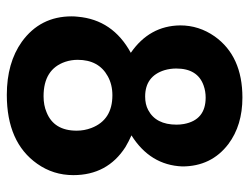

<svg xmlns="http://www.w3.org/2000/svg" viewBox="-104 -610 728 561"><g transform="rotate(90 260.5 -330.0)"><path d="M492.2 -179.7Q492.2 -279.3 410.2 -332Q393.6 -341.8 376 -349.6Q462.9 -404.3 466.8 -498Q466.8 -583 401.4 -632.8Q346.7 -673.8 265.6 -673.8Q144.5 -673.8 86.9 -592.8Q54.7 -546.9 54.7 -492.2Q55.7 -402.3 134.8 -347.7Q38.1 -294.9 29.3 -192.4Q28.3 -183.6 28.3 -174.8Q28.3 -83 102.5 -29.3Q164.1 14.6 257.8 14.6Q396.5 14.6 459 -74.2Q492.2 -121.1 492.2 -179.7ZM155.3 -192.4Q155.3 -253.9 203.1 -280.3Q227.5 -293.9 258.8 -293.9Q331.1 -293.9 354.5 -232.4Q362.3 -211.9 362.3 -189.5Q362.3 -123 308.6 -101.6Q288.1 -92.8 261.7 -92.8Q182.6 -92.8 161.1 -156.2Q155.3 -173.8 155.3 -192.4ZM180.7 -480.5Q180.7 -543 230.5 -560.5Q247.1 -566.4 265.6 -566.4Q331.1 -566.4 342.8 -502.9Q344.7 -492.2 344.7 -481.4Q344.7 -420.9 301.8 -398.4Q285.2 -389.6 262.7 -389.6Q203.1 -389.6 185.5 -446.3Q180.7 -462.9 180.7 -480.5Z"/></g></svg>

Font: Yaldevi Colombo
Style: Bold
Weight: 700
Designer: Sol Matas, Denzil Rajitha, Kosala Senevirathne and Pathum Egodawatta
Foundry: Mooniak
Version: Version 1.020 ; ttfautohint (v1.6)